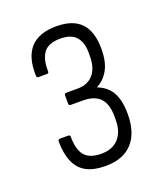

<svg xmlns="http://www.w3.org/2000/svg" viewBox="-89 -837 468 548"><g transform="rotate(-20 144.5 -563.5)"><path d="M141 -352Q105 -352 82.5 -364Q60 -376 49 -401.5Q38 -427 38 -464Q38 -470 44 -470H69Q75 -470 75 -464Q75 -425 90.5 -407Q106 -389 141 -389Q175 -389 193.5 -409.5Q212 -430 212 -465V-477Q212 -514 195 -532Q178 -550 142 -550H106Q100 -550 100 -556V-581Q100 -587 106 -587H141Q171 -587 188 -606.5Q205 -626 205 -662V-673Q205 -704 190 -721Q175 -738 142 -738Q106 -738 91.5 -718.5Q77 -699 78 -662Q78 -656 72 -656H47Q41 -656 41 -662Q39 -718 64.5 -746.5Q90 -775 144 -775Q194 -775 218.5 -749Q243 -723 243 -671Q243 -631 229.5 -607Q216 -583 194 -572V-571Q223 -560 236.5 -535.5Q250 -511 250 -470Q250 -413 222 -382.5Q194 -352 141 -352Z"/></g></svg>

Font: Sofia Sans Condensed Light
Style: Regular
Weight: 300
Designer: Botio Nikoltchev, Ani Petrova
Foundry: lettersoup
Version: Version 4.101